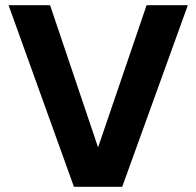

<svg xmlns="http://www.w3.org/2000/svg" viewBox="-20 -720 756 740"><path d="M265 0 13 -700H173L358 -152L545 -700H704L451 0Z"/></svg>

Font: DM Sans 16pt Black
Style: Regular
Weight: 900
Version: Version 4.004;gftools[0.9.30]